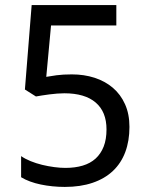

<svg xmlns="http://www.w3.org/2000/svg" viewBox="-20 -734 591 764"><path d="M266.1 -438Q314.5 -438 356.2 -424.6Q397.9 -411.1 429 -384.8Q460 -358.4 477.5 -319.3Q495.1 -280.3 495.1 -229Q495.1 -173.3 478.5 -128.9Q461.9 -84.5 429.2 -53.7Q396.5 -22.9 348.4 -6.6Q300.3 9.8 237.8 9.8Q212.9 9.8 188.7 7.3Q164.6 4.9 142.3 0.2Q120.1 -4.4 100.1 -11.7Q80.1 -19 64 -28.8V-112.8Q80.1 -101.6 101.8 -92.8Q123.5 -84 147.5 -78.1Q171.4 -72.3 195.6 -69.1Q219.7 -65.9 240.2 -65.9Q278.8 -65.9 309.1 -75Q339.4 -84 360.4 -103Q381.3 -122.1 392.6 -150.9Q403.8 -179.7 403.8 -219.2Q403.8 -289.1 360.8 -325.9Q317.9 -362.8 235.8 -362.8Q222.7 -362.8 207.3 -361.6Q191.9 -360.4 176.5 -358.4Q161.1 -356.4 147.2 -354.2Q133.3 -352.1 123 -350.1L79.1 -377.9L106 -713.9H442.9V-632.8H183.1L164.1 -428.2Q179.7 -431.2 205.3 -434.6Q231 -438 266.1 -438Z"/></svg>

Font: Genotype
Style: Regular
Weight: 400
Foundry: Ascender Corporation
Version: Version 1.00